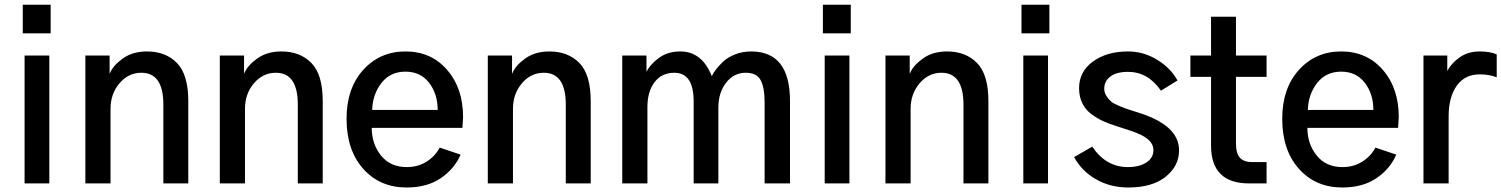

<svg xmlns="http://www.w3.org/2000/svg" viewBox="-20 -790 6467 827"><path d="M78.1 -646.5V-769.5H198.2V-646.5ZM85.9 0V-550.8H192.4V0Z M347.7 0V-550.8H452.1V-473.6H453.1Q465.8 -506.8 508.3 -537.6Q550.8 -568.4 613.3 -568.4Q693.4 -568.4 742.2 -518.6Q791 -468.8 791 -354.5V0H683.6V-339.8Q683.6 -476.6 588.9 -476.6Q533.2 -476.6 494.6 -431.2Q456.1 -385.7 456.1 -321.3V0Z M926.8 0V-550.8H1031.2V-473.6H1032.2Q1044.9 -506.8 1087.4 -537.6Q1129.9 -568.4 1192.4 -568.4Q1272.5 -568.4 1321.3 -518.6Q1370.1 -468.8 1370.1 -354.5V0H1262.7V-339.8Q1262.7 -476.6 1168 -476.6Q1112.3 -476.6 1073.7 -431.2Q1035.2 -385.7 1035.2 -321.3V0Z M1472.7 -278.3Q1472.7 -409.2 1544.4 -488.8Q1616.2 -568.4 1726.6 -568.4Q1836.9 -568.4 1905.8 -489.3Q1974.6 -410.2 1974.6 -285.2Q1974.6 -283.2 1971.7 -239.3H1581.1Q1581.1 -169.9 1621.1 -120.1Q1661.1 -70.3 1732.4 -70.3Q1780.3 -70.3 1817.4 -93.8Q1854.5 -117.2 1874 -154.3L1963.9 -124Q1937.5 -62.5 1878.4 -22.5Q1819.3 17.6 1731.4 17.6Q1616.2 17.6 1544.4 -63Q1472.7 -143.6 1472.7 -278.3ZM1583 -316.4H1865.2Q1865.2 -385.7 1828.1 -433.6Q1791 -481.4 1726.6 -481.4Q1661.1 -481.4 1623 -432.6Q1585 -383.8 1583 -316.4Z M2081.1 0V-550.8H2185.5V-473.6H2186.5Q2199.2 -506.8 2241.7 -537.6Q2284.2 -568.4 2346.7 -568.4Q2426.8 -568.4 2475.6 -518.6Q2524.4 -468.8 2524.4 -354.5V0H2417V-339.8Q2417 -476.6 2322.3 -476.6Q2266.6 -476.6 2228 -431.2Q2189.5 -385.7 2189.5 -321.3V0Z M2660.2 0V-550.8H2764.6V-480.5Q2779.3 -511.7 2817.4 -540Q2855.5 -568.4 2910.2 -568.4Q3003.9 -568.4 3045.9 -461.9Q3051.8 -474.6 3063 -489.7Q3074.2 -504.9 3094.2 -523.9Q3114.3 -543 3146 -555.7Q3177.7 -568.4 3215.8 -568.4Q3382.8 -568.4 3382.8 -354.5V0H3273.4V-349.6Q3273.4 -413.1 3256.3 -444.8Q3239.3 -476.6 3192.4 -476.6Q3140.6 -476.6 3107.4 -433.6Q3074.2 -390.6 3074.2 -326.2V0H2967.8V-352.5Q2967.8 -476.6 2884.8 -476.6Q2830.1 -476.6 2799.3 -436Q2768.6 -395.5 2768.6 -329.1V0Z M3524.4 -646.5V-769.5H3644.5V-646.5ZM3532.2 0V-550.8H3638.7V0Z M3793.9 0V-550.8H3898.4V-473.6H3899.4Q3912.1 -506.8 3954.6 -537.6Q3997.1 -568.4 4059.6 -568.4Q4139.6 -568.4 4188.5 -518.6Q4237.3 -468.8 4237.3 -354.5V0H4129.9V-339.8Q4129.9 -476.6 4035.2 -476.6Q3979.5 -476.6 3940.9 -431.2Q3902.3 -385.7 3902.3 -321.3V0Z M4379.9 -646.5V-769.5H4500V-646.5ZM4387.7 0V-550.8H4494.1V0Z M4606.4 -113.3 4684.6 -158.2Q4744.1 -70.3 4837.9 -70.3Q4887.7 -70.3 4918 -90.3Q4948.2 -110.4 4948.2 -143.6Q4948.2 -186.5 4883.8 -213.9Q4863.3 -223.6 4791 -246.1Q4756.8 -256.8 4731.9 -268.1Q4707 -279.3 4681.2 -298.3Q4655.3 -317.4 4641.6 -345.7Q4627.9 -374 4627.9 -410.2Q4627.9 -481.4 4687.5 -524.9Q4747.1 -568.4 4838.9 -568.4Q4906.2 -568.4 4964.8 -532.2Q5023.4 -496.1 5051.8 -443.4L4980.5 -399.4Q4924.8 -480.5 4838.9 -480.5Q4789.1 -480.5 4762.7 -460.4Q4736.3 -440.4 4736.3 -408.2Q4736.3 -390.6 4746.1 -376Q4755.9 -361.3 4766.1 -352.5Q4776.4 -343.8 4801.3 -333.5Q4826.2 -323.2 4838.4 -319.3Q4850.6 -315.4 4880.9 -305.7Q5058.6 -251 5058.6 -142.6Q5058.6 -75.2 5001 -28.8Q4943.4 17.6 4839.8 17.6Q4762.7 17.6 4701.2 -17.6Q4639.6 -52.7 4606.4 -113.3Z M5107.4 -459V-550.8H5196.3V-717.8H5303.7V-550.8H5435.5V-459H5303.7V-171.9Q5303.7 -128.9 5320.8 -110.4Q5337.9 -91.8 5373 -91.8H5435.5V0H5359.4Q5196.3 0 5196.3 -164.1V-459Z M5502.9 -278.3Q5502.9 -409.2 5574.7 -488.8Q5646.5 -568.4 5756.8 -568.4Q5867.2 -568.4 5936 -489.3Q6004.9 -410.2 6004.9 -285.2Q6004.9 -283.2 6002 -239.3H5611.3Q5611.3 -169.9 5651.4 -120.1Q5691.4 -70.3 5762.7 -70.3Q5810.5 -70.3 5847.7 -93.8Q5884.8 -117.2 5904.3 -154.3L5994.1 -124Q5967.8 -62.5 5908.7 -22.5Q5849.6 17.6 5761.7 17.6Q5646.5 17.6 5574.7 -63Q5502.9 -143.6 5502.9 -278.3ZM5613.3 -316.4H5895.5Q5895.5 -385.7 5858.4 -433.6Q5821.3 -481.4 5756.8 -481.4Q5691.4 -481.4 5653.3 -432.6Q5615.2 -383.8 5613.3 -316.4Z M6111.3 0V-550.8H6213.9V-484.4Q6230.5 -516.6 6266.6 -542.5Q6302.7 -568.4 6353.5 -568.4Q6398.4 -568.4 6426.8 -555.7V-457Q6394.5 -469.7 6353.5 -469.7Q6289.1 -469.7 6254.4 -420.4Q6219.7 -371.1 6219.7 -289.1V0Z"/></svg>

Font: Gothic A1 SemiBold
Style: Regular
Weight: 600
Version: Version 2.50